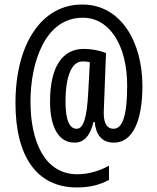

<svg xmlns="http://www.w3.org/2000/svg" viewBox="-20 -833 691 844"><path d="M606 -455C606 -652 509 -813 343 -813C167 -815 48 -645 48 -380C48 -142 144 -9 318 -9C375 -9 417 -20 459 -42V-105C422 -83 370 -67 320 -67C176 -67 114 -211 114 -387C114 -556 177 -755 343 -755C462 -756 539 -633 539 -457C539 -325 519 -267 479 -267C452 -267 436 -287 436 -337C436 -349 437 -372 438 -392L446 -600C415 -612 381 -618 348 -618C252 -618 200 -536 200 -387C200 -272 239 -206 307 -206C349 -206 376 -235 391 -297H396C402 -239 428 -206 481 -206C560 -206 606 -295 606 -455ZM268 -385C268 -501 296 -563 343 -563C356 -563 366 -562 375 -559L368 -429C362 -315 347 -267 317 -267C285 -267 268 -306 268 -385Z"/></svg>

Font: Noto Sans Kannada UI ExtraCondensed
Style: Regular
Weight: 400
Width: 2
Designer: Jelle Bosma - Monotype Design Team
Foundry: Monotype Imaging Inc.
Version: Version 2.005